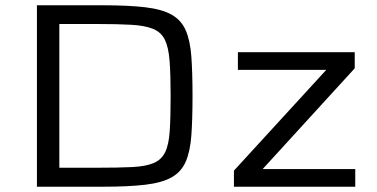

<svg xmlns="http://www.w3.org/2000/svg" viewBox="-20 -708 1431 728"><path d="M120 0V-688H369Q467 -688 530.5 -680.5Q594 -673 630.5 -652.5Q667 -632 684 -593.5Q701 -555 705.5 -494Q710 -433 710 -344Q710 -255 705.5 -194Q701 -133 684 -94.5Q667 -56 630.5 -35.5Q594 -15 530.5 -7.5Q467 0 369 0ZM205 -72H347Q428 -72 480 -74.5Q532 -77 562 -89.5Q592 -102 606 -130.5Q620 -159 623.5 -210.5Q627 -262 627 -344Q627 -426 623 -477.5Q619 -529 605 -557.5Q591 -586 560.5 -598.5Q530 -611 478.5 -614Q427 -617 347 -617H205ZM867 0V-61L1217 -443H882V-510H1325V-449L976 -67H1327V0Z"/></svg>

Font: Saira Expanded
Style: Regular
Weight: 400
Width: 7
Designer: Hector Gatti with collaboration of the Omnibus-Type team
Foundry: Omnibus-Type
Version: Version 1.100; ttfautohint (v1.8.3)